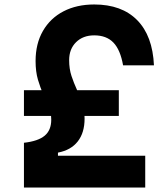

<svg xmlns="http://www.w3.org/2000/svg" viewBox="-20 -838 740 858"><path d="M87 0V-200Q150 -207 179.5 -231.5Q209 -256 209 -303Q209 -332 198.5 -359Q188 -386 174 -416Q160 -446 149.5 -482Q139 -518 139 -565Q139 -643 172 -700Q205 -757 264 -787.5Q323 -818 401 -818Q524 -818 593 -748Q662 -678 668 -546H530Q518 -615 487 -647.5Q456 -680 401 -680Q351 -680 320 -649.5Q289 -619 289 -569Q289 -530 299.5 -498.5Q310 -467 323.5 -437.5Q337 -408 347.5 -377Q358 -346 358 -308Q358 -245 327.5 -206Q297 -167 239 -156V-142H629V0ZM87 -320V-435H511V-320Z"/></svg>

Font: Martian Mono SemiExpanded SemiBold
Style: Regular
Weight: 600
Monospace: yes
Version: Version 0.930